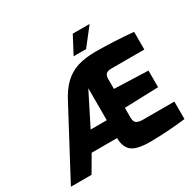

<svg xmlns="http://www.w3.org/2000/svg" viewBox="-196 -1144 1379 1361"><g transform="rotate(-30 493.5 -463.5)"><path d="M467 -112 466 -135H258L179 0H10L292 -530Q333 -611 381.5 -657Q430 -703 492.5 -722.5Q555 -742 643 -742Q788 -741 947 -727V-582H677Q647 -582 634 -569.5Q621 -557 621 -531V-448L898 -438V-302L621 -293V-215Q621 -178 639 -167Q657 -156 690 -156H947V-13Q798 5 655 6Q564 6 519.5 -19.5Q475 -45 467 -112ZM466 -281V-543L334 -281ZM564 -933H702L591 -791H489Z"/></g></svg>

Font: Exo ExtraBold
Style: Regular
Weight: 800
Designer: Natanael Gama
Foundry: Natanael Gama
Version: Version 1.500